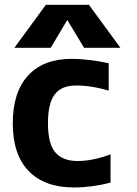

<svg xmlns="http://www.w3.org/2000/svg" viewBox="-20 -784 583 815"><path d="M284.2 -534.2Q354.5 -534.2 441.4 -515.6V-399.4Q364.3 -421.9 300.8 -420.9Q241.2 -420.9 212.4 -383.3Q183.6 -345.7 183.6 -260.7Q183.6 -173.8 214.8 -137.2Q246.1 -100.6 309.6 -100.6Q374 -100.6 449.2 -128.9V-8.8Q370.1 11.7 293.9 11.7Q168.9 11.7 101.6 -58.1Q34.2 -127.9 34.2 -260.7Q34.2 -392.6 99.1 -463.4Q164.1 -534.2 284.2 -534.2ZM265.6 -699.2 195.3 -581.1H41L174.8 -763.7H357.4L491.2 -581.1H336.9Z"/></svg>

Font: Gen Shin Gothic Bold
Style: Bold
Weight: 700
Designer: [Source Han Sans]
Ryoko NISHIZUKA  (kana & ideographs); Paul D. Hunt (Latin, Greek & Cyrillic); Wenlong ZHANG  (bopomofo
Version: Version 1.002.20150607